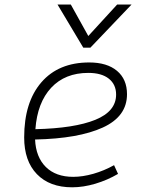

<svg xmlns="http://www.w3.org/2000/svg" viewBox="-20 -796 626 826"><path d="M294.9 -35.2Q335.4 -35.2 381.6 -48.3Q427.7 -61.5 470.7 -85.4L487.8 -47.9Q441.9 -21 390.1 -5.6Q338.4 9.8 290.5 9.8Q193.4 9.8 138.7 -46.9Q84 -103.5 84 -204.6Q84 -356.4 158 -441.9Q231.9 -527.3 363.8 -527.3Q440.4 -527.3 483.4 -491.2Q526.4 -455.1 526.4 -390.6Q526.4 -294.9 422.1 -247.3Q317.9 -199.7 130.9 -195.8Q134.3 -120.1 177.2 -77.6Q220.2 -35.2 294.9 -35.2ZM132.3 -240.2Q300.3 -244.1 389.9 -280.5Q479.5 -316.9 479.5 -389.2Q479.5 -432.6 448.2 -457.5Q417 -482.4 359.9 -482.4Q259.8 -482.4 200.2 -418.5Q140.6 -354.5 132.3 -240.2ZM338.4 -590.8 227.5 -776.4H284.7L359.9 -641.1L483.9 -776.4H545.9L368.7 -590.8Z"/></svg>

Font: Cascadia Mono PL ExtraLight
Style: Italic
Weight: 200
Italic angle: -10°
Monospace: yes
Designer: Aaron Bell
Foundry: Saja Typeworks
Version: Version 2404.023; ttfautohint (v1.8.4)